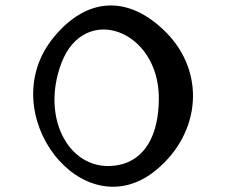

<svg xmlns="http://www.w3.org/2000/svg" viewBox="-20 -685 844 718"><path d="M182 -547C-52 -265 290 179 565 -50C733 -190 748 -417 600 -565C461 -704 306 -697 182 -547ZM210 -450C296 -675 574 -574 574 -318C574 -177 520 -87 424 -68C245 -33 129 -238 210 -450Z"/></svg>

Font: Venom Sans
Style: Regular
Weight: 400
Version: Version 1.001